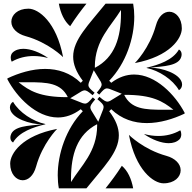

<svg xmlns="http://www.w3.org/2000/svg" viewBox="-20 -1020 1040 1040"><path d="M774.2 -651.8C841 -637.9 915.7 -589.6 949.3 -531.4C960.6 -537.9 966.3 -550.1 966.3 -562.3C966.3 -565.7 965.9 -569.1 965 -572.4C951.7 -622.2 859 -652.5 792.4 -653.7C865.5 -660.9 948.5 -662.5 962 -713C963.2 -717.2 963.8 -721.5 963.8 -725.6C963.8 -736.3 959.6 -746 949.3 -752C915.7 -693.7 839.4 -669.2 774.6 -653.3ZM33.7 -437.6C33.7 -434.3 34.1 -430.9 35 -427.6C48.3 -377.8 141 -347.5 207.6 -346.3C134.5 -339.1 51.5 -337.5 38 -287C36.8 -282.8 36.2 -278.5 36.2 -274.4C36.2 -263.7 40.4 -254 50.7 -248.1C84.4 -306.3 160.6 -330.9 225.4 -346.7L225.8 -348.2C159 -362.1 84.4 -410.4 50.7 -468.6C39.4 -462.1 33.7 -449.9 33.7 -437.6ZM20 -590.8C71.2 -493.4 176.7 -383.7 293.5 -383.7C334.1 -383.7 376 -396.9 417.5 -428.5L428.5 -417.5C337 -322.6 292.7 -185.9 292.7 -70.4C292.7 -45.8 294.7 -22.1 298.7 0H448.2C540.2 -114.6 623.7 -194.3 623.7 -287C623.7 -326.9 608.3 -369.1 571.5 -417.5L582.5 -428.5C639.1 -373.9 706.8 -353.3 775.4 -353.3C846.4 -353.3 918.4 -375.4 980 -404.7V-409.2C928.8 -506.6 823.3 -616.3 706.5 -616.3C665.9 -616.3 624 -603.1 582.5 -571.5L571.5 -582.5C663 -677.4 707.3 -814.1 707.3 -929.6C707.3 -954.2 705.3 -977.9 701.3 -1000H551.8C459.8 -885.4 376.3 -805.6 376.3 -713C376.3 -673.1 391.7 -630.9 428.5 -582.5L417.5 -571.5C360.9 -626.1 293.2 -646.7 224.6 -646.7C153.6 -646.7 81.7 -624.6 20 -595.3ZM761.8 -292.3C804.8 -263.4 853.7 -244.4 893.9 -244.4C917.3 -244.4 937.7 -250.9 952.4 -265.5C958.7 -271.9 961.9 -282.1 961.9 -292.4C961.9 -300.1 960.1 -308 956.5 -314.2C920.2 -293.2 879.5 -283.5 837.9 -283.5C812.8 -283.5 787.3 -287 762.2 -293.7ZM652.8 -505.8 658.7 -506.3C803.3 -506 860.8 -472.6 919.1 -425.7C912.7 -425.6 906.3 -425.6 900 -425.6C888.6 -425.6 877.6 -425.5 866.9 -425.5C764.1 -425.5 690.8 -429.1 652.8 -505.8ZM38.1 -707.6C38.1 -699.8 39.9 -692 43.5 -685.8C79.8 -706.8 120.5 -716.5 162.1 -716.5C187.2 -716.5 212.7 -713 237.8 -706.3L238.2 -707.7C195.2 -736.6 146.4 -755.6 106.1 -755.6C82.7 -755.6 62.3 -749.1 47.6 -734.5C41.3 -728.1 38.1 -717.9 38.1 -707.6ZM80.9 -574.3C87.3 -574.4 93.7 -574.4 100 -574.4C111.4 -574.4 122.4 -574.5 133.1 -574.5C235.9 -574.5 309.2 -570.9 347.2 -494.2L341.3 -493.7C196.7 -494 139.3 -527.4 80.9 -574.3ZM678.3 -289.5C714.3 -99.5 811 -27 866 -27C925.1 -27 958.6 -61.4 958.6 -97.9C958.6 -134.7 925.3 -163.6 882.3 -175.5C756.6 -210.2 678.3 -289.5 678.3 -289.5ZM360.5 -487.8 421.5 -525.2C427.4 -528.2 432.1 -530.2 436.7 -530.6C447.2 -531.5 457.5 -524.6 481.6 -504.4L488.7 -513L492.5 -517.4C468.4 -537.6 459.8 -546.6 458.9 -557C458.5 -561.7 459.6 -566.6 461.5 -572.9L487.8 -639.5L525.3 -578.5C528.2 -572.6 530.2 -568 530.6 -563.3C531.5 -552.8 524.6 -542.5 504.4 -518.5L513 -511.3L517.4 -507.5C537.6 -531.6 546.6 -540.2 557.1 -541.1C561.7 -541.5 566.6 -540.4 572.9 -538.5L639.5 -512.2L578.5 -474.8C572.6 -471.8 568 -469.9 563.3 -469.4C552.8 -468.5 542.5 -475.4 518.5 -495.6L511.3 -487L507.6 -482.6C531.6 -462.4 540.2 -453.4 541.1 -443C541.5 -438.3 540.4 -433.4 538.5 -427.1L512.2 -360.5L474.8 -421.5C471.8 -427.4 469.9 -432 469.4 -436.7C468.5 -447.2 475.4 -457.5 495.6 -481.5L487 -488.7L482.6 -492.5C462.4 -468.4 453.4 -459.8 443 -458.9C438.3 -458.5 433.4 -459.6 427.1 -461.5ZM493.7 -658.7C494 -803.3 583.1 -880.1 635.3 -966.1L635.4 -947C635 -818.2 602.8 -709 494.2 -652.8ZM298.7 -1000C308.2 -947.8 328.7 -904.5 360 -878C388.7 -923.3 418.9 -963.4 448.2 -1000ZM364.6 -53C365 -181.8 397.2 -291 505.8 -347.2L506.3 -341.3C506 -196.7 416.9 -119.9 364.7 -33.9ZM551.8 0H701.3C691.8 -52.2 671.3 -95.5 640 -122C611.3 -76.7 581.1 -36.6 551.8 0ZM35.1 -133.8C35.1 -77.5 68.1 -43.6 103 -43.6C131.5 -43.6 161.3 -66.3 175.5 -117.8C210.2 -243.5 289.5 -321.8 289.5 -321.8C99.5 -285.8 35.1 -188.4 35.1 -133.8ZM710.5 -678.3C900.5 -714.3 964.9 -811.6 964.9 -866.2C964.9 -922.5 931.9 -956.4 897 -956.4C868.5 -956.4 838.7 -933.8 824.5 -882.3C789.8 -756.6 710.5 -678.3 710.5 -678.3ZM41.4 -902.1C41.4 -865.3 74.7 -836.4 117.8 -824.5C243.5 -789.8 321.8 -710.5 321.8 -710.5C285.8 -900.5 189 -973 134 -973C74.9 -973 41.4 -938.6 41.4 -902.1Z"/></svg>

Font: GlukFrames07
Style: Medium
Weight: 500
Monospace: yes
Designer: gluk
Foundry: gluk
Version: Version 1.00